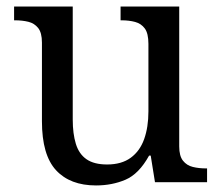

<svg xmlns="http://www.w3.org/2000/svg" viewBox="-20 -556 675 586"><path d="M273 10Q194 10 151 -36.5Q108 -83 108 -186V-426Q108 -456 96.5 -470.5Q85 -485 66.5 -489.5Q48 -494 26 -494H23V-536H202V-191Q202 -148 211.5 -117Q221 -86 244 -70Q267 -54 307 -54Q351 -54 379 -74.5Q407 -95 420 -131.5Q433 -168 433 -216V-422Q433 -454 422 -469Q411 -484 392.5 -489Q374 -494 351 -494H348V-536H527V-109Q527 -80 538.5 -65.5Q550 -51 568.5 -46.5Q587 -42 609 -42H612V0H453L440 -81H435Q404 -25 363 -7.5Q322 10 273 10Z"/></svg>

Font: Noto Serif Malayalam
Style: Regular
Weight: 400
Designer: Indian type Foundry, Jelle Bosma, Monotype Design Team
Foundry: Monotype Imaging Inc.
Version: Version 2.103